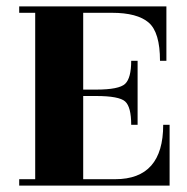

<svg xmlns="http://www.w3.org/2000/svg" viewBox="-20 -580 585 600"><path d="M340 -20Q490 -20 490 -190H510V0H40V-20H90V-540H40V-560H500V-390H480Q480 -479 444.5 -509.5Q409 -540 330 -540H240V-300H280Q352 -300 371 -318Q390 -336 390 -390H410V-190H390Q390 -246 371 -263Q352 -280 280 -280H240V-20Z"/></svg>

Font: Rozha One
Style: Regular
Weight: 400
Designer: Tim Donaldson, Indian Type Foundry
Foundry: Indian Type Foundry
Version: Version 1.301;PS 1.0;hotconv 1.0.78;makeotf.lib2.5.61930; tt